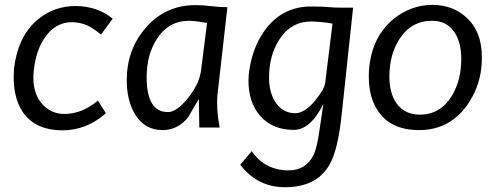

<svg xmlns="http://www.w3.org/2000/svg" viewBox="-20 -532 2067 801"><path d="M241.2 11.7Q125 11.7 73.2 -67.4Q37.1 -124 37.1 -209Q37.1 -225.6 38.1 -242.2Q52.7 -377 134.8 -448.2Q205.1 -507.8 297.9 -506.8Q385.7 -505.9 450.2 -454.1L401.4 -387.7Q366.2 -416 344.7 -425.8Q316.4 -438.5 280.3 -439.5Q212.9 -439.5 168.9 -377.9Q129.9 -323.2 121.1 -238.3Q119.1 -223.6 119.1 -209Q119.1 -136.7 159.2 -94.7Q195.3 -56.6 249 -56.6Q321.3 -56.6 388.7 -112.3L421.9 -59.6Q340.8 11.7 241.2 11.7Z M843.8 -436.5Q799.8 -444.3 768.6 -445.3Q683.6 -445.3 634.8 -370.1Q591.8 -303.7 591.8 -210Q591.8 -63.5 681.6 -64.5Q716.8 -64.5 764.6 -123.5Q812.5 -182.6 819.3 -242.2ZM928.7 -502 887.7 -140.6Q885.7 -125 885.7 -105.5Q885.7 -55.7 896.5 0H811.5L809.6 -119.1Q787.1 -82 765.6 -43.9Q722.7 10.7 658.2 10.7Q582 10.7 542 -57.6Q508.8 -114.3 508.8 -197.3Q508.8 -325.2 587.9 -416Q669.9 -510.7 795.9 -510.7Q828.1 -510.7 862.8 -506.3Q897.5 -502 928.7 -502Z M1406.2 -61.5Q1390.6 93.8 1354.5 155.3Q1300.8 249 1168.9 249Q1053.7 249 982.4 155.3L1030.3 98.6Q1085 178.7 1184.6 178.7Q1257.8 178.7 1289.1 112.3Q1303.7 81.1 1314.5 0L1329.1 -98.6Q1275.4 10.7 1204.1 9.8Q1115.2 9.8 1063.5 -50.8Q1016.6 -106.4 1016.6 -195.3Q1016.6 -221.7 1021.5 -248Q1038.1 -346.7 1091.8 -415Q1163.1 -504.9 1277.3 -504.9Q1325.2 -504.9 1350.6 -502.4Q1376 -500 1404.3 -500H1453.1ZM1367.2 -433.6Q1322.3 -441.4 1277.3 -442.4Q1191.4 -441.4 1143.6 -364.3Q1102.5 -298.8 1102.5 -208Q1102.5 -148.4 1127.9 -107.4Q1158.2 -60.5 1210.9 -59.6Q1252 -59.6 1296.9 -115.2Q1334 -161.1 1336.9 -188.5Q1339.8 -215.8 1367.2 -433.6Z M1728.5 10.7Q1610.4 10.7 1557.6 -68.4Q1518.6 -124 1518.6 -212.9Q1518.6 -232.4 1520.5 -252Q1534.2 -380.9 1622.1 -453.1Q1695.3 -511.7 1785.2 -511.7Q1866.2 -511.7 1923.8 -460.9Q1991.2 -401.4 1990.2 -291Q1990.2 -272.5 1988.3 -252Q1979.5 -163.1 1925.8 -88.9Q1851.6 10.7 1728.5 10.7ZM1783.2 -445.3Q1695.3 -445.3 1646.5 -369.1Q1604.5 -303.7 1604.5 -212.9Q1604.5 -143.6 1633.8 -101.6Q1668 -53.7 1731.4 -53.7Q1816.4 -53.7 1864.3 -130.9Q1904.3 -196.3 1904.3 -286.1Q1904.3 -355.5 1876 -397.5Q1843.8 -445.3 1783.2 -445.3Z"/></svg>

Font: Puritan
Style: Italic
Weight: 400
Version: 2.0a